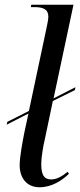

<svg xmlns="http://www.w3.org/2000/svg" viewBox="-20 -780 338 810"><path d="M147 10C199 10 242 -19 271 -47L265 -55C242 -36 219 -23 196 -23C164 -23 154 -45 154 -89C154 -114 162 -164 169 -192L203 -354L296 -400L298 -412L206 -365L290 -760H112L110 -750H125C162 -750 184 -741 184 -709C184 -703 182 -687 178 -670L102 -312L11 -266L8 -254L100 -301L83 -222C75 -181 63 -119 63 -83C63 -30 92 10 147 10Z"/></svg>

Font: Noto Serif Display SemiCondensed
Style: Italic
Weight: 400
Width: 4
Italic angle: -12°
Designer: Monotype Design Team
Foundry: Monotype Imaging Inc.
Version: Version 2.009